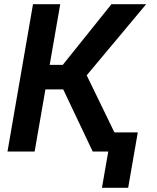

<svg xmlns="http://www.w3.org/2000/svg" viewBox="-20 -731 756 926"><path d="M270.5 -710.9 147 0H16.1L139.2 -710.9ZM685.1 -710.9 341.3 -299.8H166.5L170.4 -418H282.7L517.6 -710.9ZM427.2 0 272 -327.1 372.1 -421.4 576.7 0ZM644.5 -92.3 598.1 174.8H471.7L518.1 -92.3Z"/></svg>

Font: Roboto SemiBold
Style: Italic
Weight: 600
Designer: Christian Robertson
Foundry: Google
Version: Version 3.009; 2024